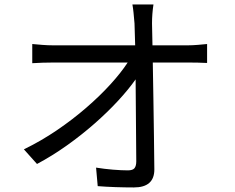

<svg xmlns="http://www.w3.org/2000/svg" viewBox="-20 -803 1040 851"><path d="M85.9 -141.1Q162.1 -178.2 232.2 -225.8Q302.2 -273.4 362.5 -325.7Q422.9 -377.9 469.7 -429.4Q516.6 -481 545.9 -525.9H216.8Q191.4 -525.9 168.9 -525.1Q146.5 -524.4 123 -522.9V-607.9Q144.5 -606 168.2 -604Q191.9 -602.1 214.8 -602.1H579.1L576.2 -699.2Q573.7 -727.5 571.8 -747.3Q569.8 -767.1 566.9 -783.2H660.2Q653.8 -741.2 653.8 -699.2L655.8 -602.1H813Q832.5 -602.1 857.7 -604.2Q882.8 -606.4 897.9 -607.9V-523.9Q880.9 -524.9 857.4 -525.4Q834 -525.9 815.9 -525.9H657.2Q658.7 -451.2 659.9 -365Q661.1 -278.8 662.4 -196.5Q663.6 -114.3 664.1 -51.8Q664.1 27.8 573.2 27.8Q534.2 27.8 491.9 26.4Q449.7 24.9 413.1 22L405.8 -60.1Q441.9 -54.2 480.5 -51Q519 -47.9 546.9 -47.9Q568.8 -47.9 576.4 -57.9Q584 -67.9 584 -87.9L581.1 -451.2Q549.8 -406.7 503.2 -356.2Q456.5 -305.7 398.7 -254.9Q340.8 -204.1 275.9 -158Q210.9 -111.8 144 -76.2Z"/></svg>

Font: Source Han Sans CN
Style: Regular
Weight: 400
Designer: Ryoko NISHIZUKA  (kana, bopomofo & ideographs); Paul D. Hunt (Latin, Greek & Cyrillic); Sandoll Communications , Soo-you
Foundry: Adobe
Version: Version 2.004;hotconv 1.0.118;makeotfexe 2.5.65603